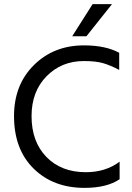

<svg xmlns="http://www.w3.org/2000/svg" viewBox="-20 -903 642 931"><path d="M560 -34Q498 8 390 8Q238 8 143 -85.5Q48 -179 48 -340Q48 -492 144.5 -587.5Q241 -683 387 -683Q492 -683 558 -647V-564Q514 -587 479 -597Q444 -607 387 -607Q278 -607 205.5 -533Q133 -459 133 -340Q133 -216 205 -142Q277 -68 396 -68Q492 -68 560 -119ZM399 -727H330L429 -883H523Z"/></svg>

Font: Hind Vadodara
Style: Regular
Weight: 400
Designer: Hitesh Malaviya
Foundry: Indian Type Foundry
Version: Version 1.001;PS 1.0;hotconv 1.0.86;makeotf.lib2.5.63406; tt